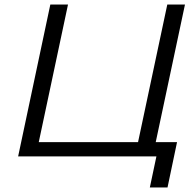

<svg xmlns="http://www.w3.org/2000/svg" viewBox="-20 -690 836 847"><path d="M60 0H670L641 137H719L761 -63H667L796 -670H718L589 -63H151L280 -670H202Z"/></svg>

Font: LT Wave Light
Style: Italic
Weight: 300
Designer: Daniel Lyons
Version: Version 2.5 (Glyphs App)